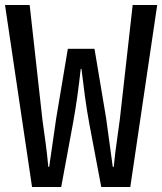

<svg xmlns="http://www.w3.org/2000/svg" viewBox="-24 -747 648 767"><path d="M104 0 -4 -727H94.5L145.5 -268.5Q152 -221.5 158 -177.8Q164 -134 169 -80.5H172.5L200.5 -274.5L247 -552H353.5L400 -274.5L426.5 -80.5H430.5Q435.5 -134 442 -177.8Q448.5 -221.5 454.5 -268.5L506 -727H604L496.5 0H380.5L332.5 -254Q322 -312 315.2 -362.8Q308.5 -413.5 301.5 -471.5H298.5Q292 -413.5 285 -362.8Q278 -312 267.5 -254L220.5 0Z"/></svg>

Font: Spline Sans Mono
Style: Regular
Weight: 400
Monospace: yes
Designer: Eben Sorkin, Mirko Velimirovic
Foundry: Sorkin Type
Version: Version 1.004